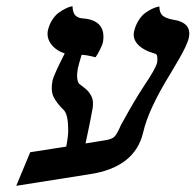

<svg xmlns="http://www.w3.org/2000/svg" viewBox="-20 -580 628 617"><path d="M254.9 -119.1 315.9 -128.9Q339.4 -132.3 347.9 -140.9Q356.4 -149.4 369.1 -179.2Q371.1 -182.1 382.6 -203.1Q394 -224.1 409.2 -249.8Q424.3 -275.4 444.8 -307.1Q479.5 -357.9 484.9 -378.9Q488.3 -404.8 479 -407.2Q441.9 -417.5 423.6 -436.5Q405.3 -455.6 411.1 -480Q416 -500 426 -515.4Q436 -530.8 447 -538.6Q458 -546.4 468.5 -551.5Q479 -556.6 485.4 -557.6L492.2 -559.1Q492.2 -539.6 502 -530.5Q511.7 -521.5 534.2 -517.1Q597.2 -508.3 586.9 -459Q585.4 -452.1 582 -443.6Q578.6 -435.1 575.4 -428Q572.3 -420.9 565.4 -408.4Q558.6 -396 554.9 -389.6Q551.3 -383.3 541.7 -367.2Q532.2 -351.1 528.8 -345.2Q456.5 -228.5 439.9 -153.8Q413.1 -41.5 267.1 -20L32.2 17.1L77.1 -90.8L192.9 -108.9Q199.2 -141.6 199.2 -161.1Q199.2 -210 186 -225.1Q160.6 -250 151.6 -269.8Q142.6 -289.6 148.9 -321.8Q154.3 -342.3 188 -408.2Q160.2 -417.5 144.8 -437.5Q129.4 -457.5 133.8 -481.9Q138.2 -501 147.9 -516.1Q157.7 -531.2 168.7 -539.1Q179.7 -546.9 189.7 -552Q199.7 -557.1 206.1 -558.6L212.9 -560.1Q213.4 -547.4 216.8 -539.1Q220.2 -530.8 226.3 -527.1Q232.4 -523.4 235.6 -522.5Q238.8 -521.5 244.1 -521Q322.3 -516.1 311 -444.8Q309.6 -437.5 301.8 -421.4Q293.9 -405.3 287.1 -396Q256.3 -403.8 242.2 -403.8Q233.4 -374.5 230 -359.9Q224.1 -325.7 233.9 -311Q250.5 -298.8 258.3 -291.7Q266.1 -284.7 272.5 -273.2Q278.8 -261.7 278.8 -248Q278.8 -232.9 274.9 -217.8Q271.5 -197.8 263.9 -161.9Q256.3 -126 254.9 -119.1Z"/></svg>

Font: Linear Smooth
Style: Bold Italic
Weight: 700
Designer: Philipp H. Poll, Flanker
Foundry: Philipp H. Poll, reworked by Flanker
Version: Version 1.061 | FøM Fix